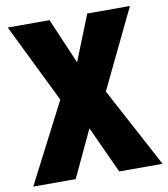

<svg xmlns="http://www.w3.org/2000/svg" viewBox="-82 -782 743 851"><g transform="rotate(-10 290.0 -357.0)"><path d="M581 0H386L289 -211L190 0H-1L184 -359L10 -714H198L286 -509L368 -714H560L389 -359Z"/></g></svg>

Font: Noto Sans Malayalam Condensed Black
Style: Regular
Weight: 900
Width: 3
Designer: Jelle Bosma - Monotype Design Team
Foundry: Monotype Imaging Inc.
Version: Version 2.104; ttfautohint (v1.8.4.7-5d5b)